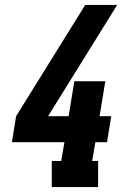

<svg xmlns="http://www.w3.org/2000/svg" viewBox="-20 -755 540 775"><path d="M189 0V-105H227L240 -181H28L45 -286L324 -735H453L174 -286H257L280 -427H405L382 -286H429L412 -181H365L352 -105H376V0Z"/></svg>

Font: Iosevka Slab Extrabold
Style: Italic
Weight: 800
Italic angle: -9°
Monospace: yes
Designer: Belleve Invis
Foundry: Belleve Invis
Version: Version 11.1.0; ttfautohint (v1.8.3)